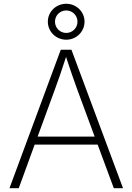

<svg xmlns="http://www.w3.org/2000/svg" viewBox="-20 -989 696 1009"><path d="M29.8 0H78.6L162.1 -229H493.2L578.1 0H626.5L355.5 -727.5H299.3ZM328.1 -780.3C381.3 -780.3 424.3 -822.8 424.3 -875C424.3 -927.2 381.3 -969.2 328.1 -969.2C274.4 -969.2 231.4 -927.2 231.4 -875C231.4 -822.8 274.4 -780.3 328.1 -780.3ZM328.1 -815.9C295.4 -815.9 269 -842.3 269 -875C269 -907.7 294.9 -934.1 328.1 -934.1C360.8 -934.1 387.2 -907.7 387.2 -875C387.2 -842.3 360.8 -815.9 328.1 -815.9ZM177.7 -271 268.6 -519.5C286.1 -566.9 305.2 -621.6 327.1 -689.9C349.1 -622.1 368.2 -567.9 385.7 -519.5L477.5 -271Z"/></svg>

Font: Raveo ExtraLight
Style: Regular
Weight: 200
Designer: Jakub Foglar, Rasmus Andersson (Inter)
Foundry: Jakubfoglar.com
Version: Version 1.100;Glyphs 3.2.3 (3260)